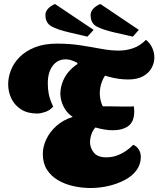

<svg xmlns="http://www.w3.org/2000/svg" viewBox="-20 -923 795 964"><path d="M434 21Q391 21 348.5 11.5Q306 2 271 -18.5Q236 -39 215.5 -71.5Q195 -104 195 -150Q195 -187 212.5 -224Q230 -261 263.5 -291Q297 -321 345 -336Q315 -356 299.5 -387Q284 -418 283 -451Q283 -486 298 -520.5Q313 -555 345 -583.5Q377 -612 427 -629L522 -561Q503 -542 492 -513.5Q481 -485 481 -453Q481 -437 485 -420Q489 -403 496 -389Q516 -389 535 -389Q554 -389 571 -388.5Q588 -388 600 -388Q620 -388 632.5 -388Q645 -388 652 -389Q653 -382 653.5 -375.5Q654 -369 654 -364Q654 -312 624.5 -290.5Q595 -269 546 -269Q527 -269 505 -272.5Q483 -276 459 -283Q446 -269 439 -248.5Q432 -228 432 -208Q432 -182 450.5 -157.5Q469 -133 515 -133Q550 -133 584 -149Q618 -165 649 -196Q666 -189 676.5 -173Q687 -157 687 -135Q687 -98 665.5 -68.5Q644 -39 607 -19.5Q570 0 525.5 10.5Q481 21 434 21ZM167 -353Q118 -353 85.5 -374Q53 -395 37 -428.5Q21 -462 21 -500Q21 -535 35 -571Q49 -607 79 -637Q109 -667 155.5 -685.5Q202 -704 267 -704Q330 -704 384.5 -695.5Q439 -687 487 -678Q535 -669 576 -669Q614 -669 648.5 -681Q683 -693 713 -723Q733 -707 744 -683.5Q755 -660 755 -634Q755 -607 741 -581.5Q727 -556 698 -540Q669 -524 624 -524Q577 -524 530.5 -536.5Q484 -549 443 -567Q402 -585 370 -602L366 -609Q342 -620 331.5 -622.5Q321 -625 309 -625Q269 -625 244.5 -592.5Q220 -560 220 -505Q220 -476 225 -450Q230 -424 247 -388Q231 -369 207.5 -361Q184 -353 167 -353ZM647 -739 555 -760Q494 -774 464.5 -790.5Q435 -807 435 -847Q435 -865 448.5 -879.5Q462 -894 484 -903L677 -773ZM419 -739 329 -760Q268 -774 238 -791Q208 -808 208 -848Q208 -865 221.5 -879.5Q235 -894 256 -903L450 -773Z"/></svg>

Font: Sansita Swashed Light Black
Style: Regular
Weight: 900
Version: Version 1.003